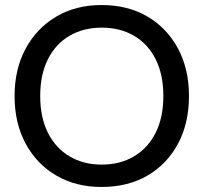

<svg xmlns="http://www.w3.org/2000/svg" viewBox="-20 -732 810 764"><path d="M384 12Q282 12 204 -33.5Q126 -79 82 -160.5Q38 -242 38 -350Q38 -457 82 -538.5Q126 -620 204 -666Q282 -712 384 -712Q489 -712 567 -666Q645 -620 688.5 -538.5Q732 -457 732 -350Q732 -242 688.5 -160.5Q645 -79 567 -33.5Q489 12 384 12ZM385 -77Q458 -77 513.5 -110Q569 -143 599.5 -204Q630 -265 630 -350Q630 -435 599.5 -496Q569 -557 513.5 -589.5Q458 -622 385 -622Q312 -622 256.5 -589.5Q201 -557 170.5 -496Q140 -435 140 -350Q140 -265 170.5 -204Q201 -143 256.5 -110Q312 -77 385 -77Z"/></svg>

Font: DM Sans 36pt Medium
Style: Regular
Weight: 500
Designer: Colophon Foundry, Jonny Pinhorn
Foundry: Colophon Foundry
Version: Version 4.004;gftools[0.9.30]